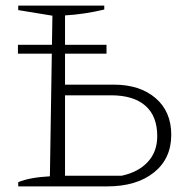

<svg xmlns="http://www.w3.org/2000/svg" viewBox="-20 -665 679 685"><path d="M45 0V-15Q85 -32 158 -36L167 -609L45 -629V-645H352V-631Q281 -614 212 -610V-363H386Q479 -363 535 -315Q591 -267 591 -184Q591 -99 529 -49.5Q467 0 362 0ZM212 -38H414Q474 -51 507.5 -87.5Q541 -124 541 -179Q541 -251 498.5 -288Q456 -325 376 -325H212ZM44 -505.2H360V-473.5H44Z"/></svg>

Font: Piazzolla ExtraLight
Style: Regular
Weight: 200
Designer: Juan Pablo del Peral
Foundry: Huerta Tipografica
Version: Version 1.330